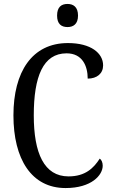

<svg xmlns="http://www.w3.org/2000/svg" viewBox="-20 -942 573 972"><path d="M322 -805C351 -805 375 -820 375 -863C375 -907 351 -922 322 -922C291 -922 269 -907 269 -863C269 -820 291 -805 322 -805ZM312 10C444 10 500 -56 500 -103C500 -119 494 -133 485 -139C454 -91 412 -49 327 -49C203 -49 151 -167 151 -358C151 -554 198 -672 317 -672C397 -672 424 -608 424 -544C471 -544 502 -570 502 -611C502 -673 440 -724 324 -724C142 -724 48 -578 48 -358C48 -137 139 10 312 10Z"/></svg>

Font: Noto Serif Lao Cond
Style: Regular
Weight: 400
Width: 3
Designer: Monotype Design Team
Foundry: Monotype Imaging Inc.
Version: Version 2.004